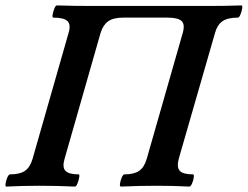

<svg xmlns="http://www.w3.org/2000/svg" viewBox="-30 -685 913 708"><path d="M-7 3Q-11 3 -9.5 -8Q-8 -19 -3 -30.5Q2 -42 7 -42Q43 -42 62 -55Q81 -68 90 -99L223 -564Q232 -594 219 -607Q206 -620 167 -620Q162 -620 164 -631Q166 -642 170.5 -653.5Q175 -665 180 -665Q213 -664 245.5 -663.5Q278 -663 312 -663H738Q768 -663 798.5 -663.5Q829 -664 860 -665Q865 -665 863 -653.5Q861 -642 856.5 -631Q852 -620 847 -620Q809 -620 790 -606.5Q771 -593 763 -564L629 -99Q621 -68 633 -55Q645 -42 682 -42Q686 -42 684.5 -30.5Q683 -19 678 -8Q673 3 668 3Q610 0 549 0Q482 0 416 3Q411 3 412.5 -8Q414 -19 419 -30.5Q424 -42 429 -42Q464 -42 483 -55Q502 -68 511 -99L644 -564Q653 -596 639 -608Q625 -620 588 -620H424Q388 -620 369 -606.5Q350 -593 341 -564L208 -99Q199 -68 211.5 -55Q224 -42 260 -42Q264 -42 262 -30.5Q260 -19 255.5 -8Q251 3 246 3Q182 0 116 0Q55 0 -7 3Z"/></svg>

Font: Junicode SmExp
Style: Bold Italic
Weight: 700
Width: 6
Italic angle: -11°
Designer: Peter S. Baker
Version: Version 2.205; ttfautohint (v1.8.4)